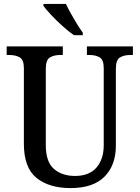

<svg xmlns="http://www.w3.org/2000/svg" viewBox="-20 -951 714 981"><path d="M341 10Q231 10 166.5 -42Q102 -94 102 -216V-603Q102 -646 80.5 -658Q59 -670 29 -670H14V-714H301V-670H287Q256 -670 235 -657.5Q214 -645 214 -599V-210Q214 -124 255.5 -88Q297 -52 363 -52Q436 -52 473 -95Q510 -138 510 -209V-603Q510 -646 489 -658Q468 -670 438 -670H424V-714H659V-670H645Q614 -670 593 -657.5Q572 -645 572 -599V-207Q572 -107 514 -48.5Q456 10 341 10ZM358 -771Q332 -789 300 -817.5Q268 -846 241 -875Q214 -904 202 -921V-931H317Q327 -909 342 -882Q357 -855 373 -829Q389 -803 403 -784V-771Z"/></svg>

Font: Noto Serif Khmer SemiCondensed Medium
Style: Regular
Weight: 500
Width: 4
Designer: Danh Hong and the Monotype Design Team
Foundry: Monotype Imaging Inc.
Version: Version 2.004; ttfautohint (v1.8.4.7-5d5b)